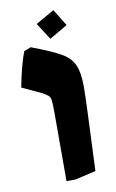

<svg xmlns="http://www.w3.org/2000/svg" viewBox="-84 -767 499 826"><g transform="rotate(-10 165.0 -354.0)"><path d="M129 -675 210 -721 255 -648 176 -602ZM138 -287Q138 -327 136 -340.5Q134 -354 126.5 -361Q119 -368 96 -380L16 -417Q35 -515 56 -569L86 -581Q171 -549 206 -529Q249 -507 265.5 -472.5Q282 -438 282 -373Q282 -321 268 -8L177 13H138Z"/></g></svg>

Font: Suez One
Style: Regular
Weight: 400
Designer: Michal Sahar
Foundry: Hagilda
Version: Version 1.001